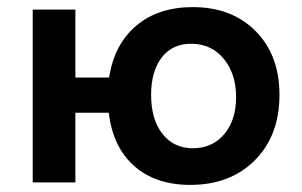

<svg xmlns="http://www.w3.org/2000/svg" viewBox="-20 -513 848 540"><path d="M72 0V-486H192V-295H287Q301 -388 363 -440.5Q425 -493 522 -493Q632 -493 699 -425.5Q766 -358 766 -246Q766 -132 697 -62.5Q628 7 515 7Q417 7 357 -46.5Q297 -100 286 -196H192V0ZM522 -96Q577 -96 610.5 -135.5Q644 -175 644 -240Q644 -306 609 -348Q574 -390 517 -390Q465 -390 435 -351.5Q405 -313 405 -246Q405 -177 437 -136.5Q469 -96 522 -96Z"/></svg>

Font: Cantarell
Style: Bold
Weight: 700
Designer: Dave Crossland, Nikolaus Waxweiler, Florian Fecher, Jacques Le Bailly, Eben Sorkin, Alexei Vanyashin, Alexios Zavras, Em
Version: Version 0.303